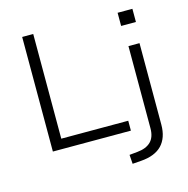

<svg xmlns="http://www.w3.org/2000/svg" viewBox="-126 -826 1118 1141"><g transform="rotate(-15 433.0 -256.0)"><path d="M111 0V-705H179V-61H591V0ZM696 -616V-697H787V-616ZM550 193 546 137 596 132Q650 127 678.5 99Q707 71 707 16V-489H775V12Q775 53 764 84.5Q753 116 732 138Q711 160 678.5 173Q646 186 603 189Z"/></g></svg>

Font: Nunito Sans 10pt SemiExpanded Light
Style: Regular
Weight: 300
Width: 6
Designer: Vernon Adams
Foundry: Vernon Adams
Version: Version 3.101;gftools[0.9.27]